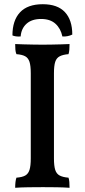

<svg xmlns="http://www.w3.org/2000/svg" viewBox="-20 -888 402 911"><path d="M126 -540Q126 -576 120 -594.5Q114 -613 99.5 -621Q85 -629 58 -631Q54 -640 53 -652.5Q52 -665 52 -679Q71 -678 92.5 -677.5Q114 -677 137.5 -676.5Q161 -676 182 -676Q204 -676 226 -676.5Q248 -677 269 -677.5Q290 -678 310 -679Q310 -665 309 -652.5Q308 -640 305 -631Q279 -629 263.5 -621Q248 -613 242 -594.5Q236 -576 236 -540V-136Q236 -101 242 -82Q248 -63 263.5 -55Q279 -47 305 -45Q308 -37 309 -24.5Q310 -12 310 3Q282 1 249 0.5Q216 0 184 0Q151 0 115 0.5Q79 1 52 3Q52 -12 53.5 -24.5Q55 -37 58 -45Q85 -47 99.5 -55Q114 -63 120 -82Q126 -101 126 -136ZM183 -868Q253 -868 288 -830.5Q323 -793 323 -724Q313 -719 300.5 -716.5Q288 -714 276 -715Q268 -753 243 -775.5Q218 -798 175 -798Q131 -798 106 -775.5Q81 -753 78 -715Q66 -714 55.5 -715.5Q45 -717 39 -720Q39 -791 75 -829.5Q111 -868 183 -868Z"/></svg>

Font: Vollkorn Medium
Style: Regular
Weight: 500
Designer: Friedrich Althausen
Foundry: Friedrich Althausen
Version: Version 5.000